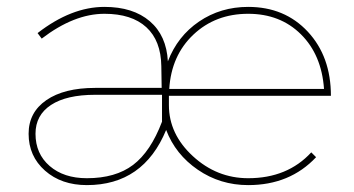

<svg xmlns="http://www.w3.org/2000/svg" viewBox="-20 -537 1028 557"><path d="M470 -232Q470 -148 539.5 -84Q609 -20 700 -20Q814 -20 883 -95L897 -81Q821 0 700 0Q619 0 554 -44.5Q489 -89 462 -160Q396 0 232 0Q158 0 110.5 -42Q63 -84 63 -149Q63 -211 114.5 -246.5Q166 -282 256 -282H449L448 -345Q447 -419 404.5 -458Q362 -497 283 -497Q195 -497 101 -425L89 -441Q187 -517 283 -517Q366 -517 414.5 -475.5Q463 -434 467 -359Q495 -432 557.5 -474.5Q620 -517 700 -517Q806 -517 873 -445Q940 -373 940 -259H470ZM920 -279Q913 -378 853 -437.5Q793 -497 700 -497Q605 -497 541 -436.5Q477 -376 471 -279ZM256 -262Q173 -262 128 -232.5Q83 -203 83 -149Q83 -91 124 -55.5Q165 -20 232 -20Q315 -20 366 -58.5Q417 -97 450 -184V-262Z"/></svg>

Font: Montserrat arm Thin
Style: Regular
Weight: 250
Designer: Julieta Ulanovsky
Foundry: Julieta Ulanovsky
Version: Version 6.000;PS 006.000;hotconv 1.0.88;makeotf.lib2.5.64775